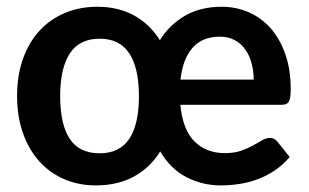

<svg xmlns="http://www.w3.org/2000/svg" viewBox="-20 -541 914 568"><path d="M636 -521Q679.5 -521 717 -504.2Q754.5 -487.5 781.8 -456Q809 -424.5 824.5 -379.5Q840 -334.5 840 -278.5Q840 -264.5 838.8 -255.2Q837.5 -246 834.5 -240.8Q831.5 -235.5 826.2 -233.2Q821 -231 812.5 -231H513.5Q520.5 -157.5 555.2 -122.8Q590 -88 645 -88Q673 -88 693 -95Q713 -102 728.2 -110.5Q743.5 -119 755.5 -126Q767.5 -133 779 -133Q792 -133 801 -121.5L837 -76.5Q816.5 -52.5 792 -36.2Q767.5 -20 740.8 -10.2Q714 -0.5 686.5 3.5Q659 7.5 633 7.5Q579 7.5 531.8 -16.8Q484.5 -41 454 -93Q424 -44.5 375.8 -18.5Q327.5 7.5 263.5 7.5Q212.5 7.5 169.8 -11Q127 -29.5 96 -64Q65 -98.5 47.8 -147.5Q30.5 -196.5 30.5 -257.5Q30.5 -318 48 -367Q65.5 -416 96.8 -450Q128 -484 171.8 -502.5Q215.5 -521 268 -521Q330 -521 376.8 -495.2Q423.5 -469.5 453 -422Q480.5 -467 526.5 -494Q572.5 -521 636 -521ZM275 -87.5Q334 -87.5 362.5 -130.5Q391 -173.5 391 -256.5Q391 -339.5 362.5 -383Q334 -426.5 275 -426.5Q215 -426.5 186.5 -382.8Q158 -339 158 -256.5Q158 -173.5 186.2 -130.5Q214.5 -87.5 275 -87.5ZM630.5 -432.5Q578 -432.5 549.2 -399.2Q520.5 -366 514 -305.5H730.5Q730.5 -330 724.5 -353Q718.5 -376 706.2 -393.8Q694 -411.5 675 -422Q656 -432.5 630.5 -432.5Z"/></svg>

Font: LatoHex
Style: Bold
Weight: 700
Designer: Lukasz Dziedzic
Foundry: tyPoland Lukasz Dziedzic
Version: Version 1.104; Western+Polish opensource